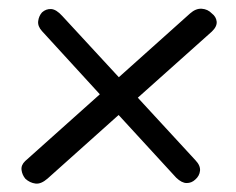

<svg xmlns="http://www.w3.org/2000/svg" viewBox="-20 -528 552 450"><path d="M476.5 -454 303 -299 438 -152.5Q450 -140 448.8 -127.8Q447.5 -115.5 437.5 -107Q429 -99 417.5 -99Q406 -99 393 -111.5L258 -258.5L91.5 -109.5Q76 -96 63 -97.8Q50 -99.5 39.5 -109Q32 -118 30.5 -129.5Q29 -141 39 -150.5L214 -307L78.5 -455Q68 -466.5 69.5 -478.5Q71 -490.5 78.5 -499Q88 -507.5 100 -506.8Q112 -506 126 -490.5L258.5 -347L425.5 -496.5Q439 -508.5 453 -507.5Q467 -506.5 476.5 -496.5Q486.5 -489 487.8 -477.5Q489 -466 476.5 -454Z"/></svg>

Font: Edu NSW ACT Hand
Style: Regular
Weight: 400
Designer: Tina and Corey Anderson, Eben Sorkin, Mirko Velimirovic
Foundry: Sorkin Type Co.
Version: Version 2.000